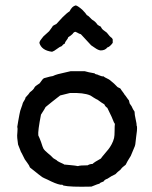

<svg xmlns="http://www.w3.org/2000/svg" viewBox="-20 -704 563 712"><path d="M398 -558V-545Q387 -530 378 -528Q370 -517 353 -517Q344 -518 332 -526.5Q320 -535 318 -536Q312 -543 299 -556.5Q286 -570 280 -577Q276 -578 273 -579.5Q270 -581 266.5 -583Q263 -585 260 -586Q254 -586 249 -578Q243 -572 233 -566Q232 -561 226.5 -554.5Q221 -548 220 -542Q214 -540 209 -533Q202 -531 191 -522.5Q180 -514 173 -512Q134 -517 126 -545Q127 -550 129.5 -554Q132 -558 135.5 -562Q139 -566 141 -569Q145 -572 151.5 -578.5Q158 -585 162 -588Q164 -591 169 -597.5Q174 -604 176 -608Q178 -609 182 -611.5Q186 -614 189 -615L212 -640Q228 -656 238 -662Q247 -681 261 -684Q269 -682 285 -668Q298 -655 302 -648Q307 -646 313.5 -639Q320 -632 323 -630Q333 -625 342 -612Q346 -609 354 -605Q356 -600 359 -596.5Q362 -593 368 -589Q374 -585 376 -583Q387 -568 395 -563Q395 -562 396.5 -560.5Q398 -559 398 -558ZM242 -440H294Q307 -436 331 -432Q332 -429 338.5 -428Q345 -427 346 -425Q348 -425 353.5 -422.5Q359 -420 364 -421Q366 -418 383 -410Q387 -408 393.5 -402Q400 -396 403 -394Q405 -392 409 -388Q413 -384 416 -381Q417 -380 421 -378.5Q425 -377 427 -375Q429 -371 434.5 -364Q440 -357 442 -353Q445 -350 450 -342.5Q455 -335 458 -332L461 -320Q462 -318 464.5 -315Q467 -312 468 -310Q473 -298 479 -290Q479 -279 483 -262Q487 -245 487 -236Q488 -237 488 -235Q489 -221 485 -197Q484 -192 483 -179.5Q482 -167 480 -162L465 -126Q451 -104 446 -93Q433 -84 427 -75Q415 -66 408 -58Q394 -52 378 -41Q368 -38 364 -31Q351 -27 349 -23Q346 -23 319 -12Q239 -10 215 -16L211 -19H204Q187 -22 156 -38Q142 -44 137 -47Q132 -50 91 -83Q89 -90 81 -100.5Q73 -111 72 -113L61 -135Q61 -136 60 -137Q59 -138 58 -140L47 -168L44 -192Q43 -200 44.5 -214Q46 -228 44 -233Q45 -238 47.5 -254.5Q50 -271 52 -279Q53 -286 55 -293Q57 -300 60 -307.5Q63 -315 64 -320Q65 -324 69.5 -330.5Q74 -337 75 -343Q87 -355 91 -362Q105 -372 108 -380Q110 -384 118 -389Q126 -394 127 -395Q129 -397 134 -404.5Q139 -412 143 -414Q171 -422 176 -422Q184 -426 195 -429Q206 -432 220.5 -435Q235 -438 242 -440ZM239 -359 203 -350Q192 -342 173 -326.5Q154 -311 149 -307Q147 -302 132 -279Q120 -218 122 -202Q126 -194 132 -178Q139 -156 141 -153Q146 -145 158.5 -135Q171 -125 174 -121Q177 -117 184 -113.5Q191 -110 193 -107Q197 -104 215 -96Q217 -96 217 -94Q226 -93 243 -91.5Q260 -90 269 -88Q276 -91 305 -91Q313 -96 323 -96Q330 -103 354 -116Q358 -122 367.5 -133Q377 -144 382.5 -151Q388 -158 394 -169Q400 -180 403 -192Q405 -201 405 -219Q405 -237 406 -244Q406 -246 405 -246L404 -248Q404 -249 403 -249Q397 -266 378 -304Q370 -309 367 -317Q358 -322 342 -334Q337 -336 327.5 -342Q318 -348 315 -350Q290 -361 239 -359Z"/></svg>

Font: FuturaRenner
Style: Regular
Weight: 400
Designer: Bastien Sozeau
Foundry: NBR — Bastien Sozeau
Version: Version 2.001;PS 002.001;hotconv 1.0.88;makeotf.lib2.5.64775